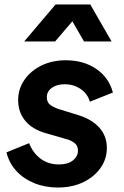

<svg xmlns="http://www.w3.org/2000/svg" viewBox="-20 -825 552 857"><path d="M238 12Q181 12 133 -7.5Q85 -27 52.5 -62.5Q20 -98 9 -145L110 -186Q127 -142 161.5 -116.5Q196 -91 243 -91Q283 -91 305.5 -109Q328 -127 328 -153Q328 -176 311 -188Q294 -200 273 -205L186 -230Q125 -247 93 -285.5Q61 -324 61 -378Q61 -428 89 -468.5Q117 -509 165 -532.5Q213 -556 274 -556Q353 -556 409.5 -517.5Q466 -479 484 -412L381 -371Q371 -407 339.5 -428Q308 -449 269 -449Q234 -449 211.5 -433Q189 -417 189 -391Q189 -367 206 -355.5Q223 -344 246 -337L330 -311Q391 -292 424 -254.5Q457 -217 457 -165Q457 -115 428.5 -75Q400 -35 351 -11.5Q302 12 238 12ZM88 -640 228 -805H383L478 -640H355L303 -730L226 -640Z"/></svg>

Font: Plus Jakarta Sans
Style: Bold Italic
Weight: 700
Italic angle: -8°
Designer: Gumpita Rahayu
Foundry: Tokotype
Version: Version 2.071; ttfautohint (v1.8.4.7-5d5b);gftools[0.9.29]